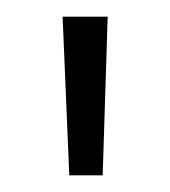

<svg xmlns="http://www.w3.org/2000/svg" viewBox="-20 -713 204 230"><path d="M55 -693H109L103 -503H63Z"/></svg>

Font: Niramit ExtraLight
Style: Regular
Weight: 200
Designer: Katatrad Aksorn Co.,Ltd.
Foundry: Cadson Demak Co.,Ltd.
Version: Version 1.000; ttfautohint (v1.6)